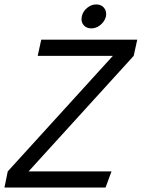

<svg xmlns="http://www.w3.org/2000/svg" viewBox="-46 -846 639 866"><path d="M463 -594H124L140 -667H573L557 -594L83 -73H457L430 0H-26L-11 -73ZM366 -718Q343 -718 330.5 -733.5Q318 -749 323 -772Q328 -795 347 -810.5Q366 -826 388 -826Q411 -826 423.5 -810.5Q436 -795 432 -772Q426 -749 407 -733.5Q388 -718 366 -718Z"/></svg>

Font: Epunda Sans
Style: Italic
Weight: 400
Italic angle: -12.0243°
Designer: Simon Atzbach
Foundry: typofactur
Version: Version 2.204; ttfautohint (v1.8.4.7-5d5b)